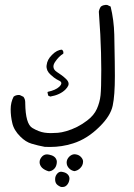

<svg xmlns="http://www.w3.org/2000/svg" viewBox="-20 -420 540 772"><path d="M224.6 331.5Q227.1 332 229.5 332Q231.9 332 235.4 331.5Q242.7 330.6 248 325.2Q256.8 316.4 258.8 303.2Q259.3 300.3 259.3 297.9Q259.3 288.6 252.2 281.2Q245.1 273.9 232.4 271.5Q229 270.5 226.1 270.5Q217.3 270.5 210.9 277.3Q201.7 287.1 201.7 299.8Q201.7 306.6 202.6 309.8Q203.6 313 204.1 314.5Q204.6 315.9 205.6 317.4Q210 325.2 224.6 331.5ZM208 237.3Q208.5 233.9 208.5 231.4Q208.5 229 208.3 226.8Q208 224.6 207 222.7Q201.7 206.5 177.2 201.7Q173.3 200.7 169.4 200.7Q158.2 200.7 149.9 208.5Q139.2 219.7 139.2 231.9Q139.2 244.1 148.9 254.4Q159.2 264.2 176.3 269Q188.5 268.1 197.3 259.5Q206.1 251 208 237.3ZM301.8 256.8Q314 245.1 314 229.5Q314 219.7 304.7 210.4Q296.9 202.6 284.7 200.7Q282.2 200.2 279.8 200.2Q268.6 200.2 258.3 210Q248 220.7 248 233.4Q248 247.6 258.8 257.8Q267.1 266.1 279.3 268.1Q292 266.1 301.8 256.8ZM181.2 170.9Q229 170.9 273.4 156.7Q331.5 138.7 381.8 87.9Q424.3 45.9 433.1 5.1Q441.9 -35.6 441.9 -114.7Q441.9 -122.6 441.4 -172.6Q440.9 -222.7 439.5 -281Q438 -339.4 424.8 -393.6L411.6 -399.9Q409.2 -400.4 405.5 -400.4Q401.9 -400.4 396.5 -398.9Q391.1 -397.5 385.7 -393.6Q379.4 -384.8 377.4 -373Q384.8 -272.9 386.2 -208Q387.2 -176.3 387.2 -139.2Q387.2 -65.4 384.3 -37.1Q381.3 -8.8 369.6 17.6Q357.9 43.9 330.6 64.5Q292 94.2 246.1 107.4Q227.5 112.8 212.6 114Q197.8 115.2 184.6 115.2Q171.4 115.2 158.7 113.3Q136.2 109.9 110.4 94.7Q82.5 78.6 81.5 -4.9V-5.4Q81.5 -6.8 81.5 -7.8Q81.5 -21.5 74.2 -30.8L60.1 -37.6Q57.6 -38.1 55.7 -38.1Q43 -38.1 34.7 -31.2Q22.9 -8.3 22.9 19.5Q22.9 47.4 29.3 74.2Q35.6 103.5 62 129.4Q83.5 150.9 106.9 157.7Q132.8 165.5 159.7 170.4Q170.4 170.9 181.2 170.9ZM234.9 -208.5Q234.9 -215.8 229 -220.2Q209 -219.7 189 -199.2Q169.9 -180.7 167.5 -158.2Q167 -155.3 167 -153.3Q167 -151.4 167.2 -148.9Q167.5 -146.5 168.5 -142.8Q169.4 -139.2 170.9 -135.7Q175.3 -127 183.1 -120.1Q190.9 -113.3 196.8 -108.4Q209 -99.6 216.8 -96.2Q220.7 -94.7 223.6 -92Q226.6 -89.4 226.6 -85.4Q226.6 -79.1 217.8 -70.8Q203.6 -57.6 172.4 -50.8L170.9 -48.8L173.8 -35.6L182.1 -31.7Q221.7 -38.6 243.2 -60.1Q251 -67.9 254.4 -75.7Q255.9 -79.6 255.9 -83Q255.9 -92.3 245.6 -102.5Q229.5 -117.7 209 -130.4Q194.8 -139.6 194.8 -152.3Q194.8 -161.6 202.1 -171.9Q216.8 -193.8 234.4 -204.1Q234.9 -206.5 234.9 -208.5Z"/></svg>

Font: Bakudai
Style: Light
Weight: 300
Version: Version 1.48